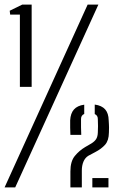

<svg xmlns="http://www.w3.org/2000/svg" viewBox="-27 -820 525 840"><path d="M60 -440V-756H17.5L15.5 -773L70.5 -800H111.5V-440ZM-7 0 356.5 -800H403.5L39.5 0ZM281 0Q281 -16.5 281 -25.5Q281 -34.5 281 -43.5Q281 -52.5 281 -70Q281 -114 300.2 -137.5Q319.5 -161 345.5 -176.5L373 -192.5Q387.5 -201.5 394 -212.2Q400.5 -223 401 -240Q402 -252.5 401.8 -268.5Q401.5 -284.5 401 -299.5Q401 -315 387.5 -321V-362.5Q418 -358.5 433 -341.5Q448 -324.5 448.5 -293.5Q449 -283 449.5 -276.8Q450 -270.5 450 -262.8Q450 -255 449.5 -240Q449 -205 432.8 -186.8Q416.5 -168.5 389.5 -154.5L359.5 -138.5Q345.5 -130 338.2 -113Q331 -96 331 -74V0ZM377 0V-41H447.5V0ZM281 -230Q280.5 -251 280 -261.5Q279.5 -272 280 -293.5Q281.5 -324 296.5 -341Q311.5 -358 341.5 -362V-321.5Q327.5 -315.5 327.5 -299.5Q327 -281.5 327.5 -263.5Q328 -245.5 328.5 -230Z"/></svg>

Font: Big Shoulders Stencil Text Thin Light
Style: Regular
Weight: 300
Version: Version 2.001